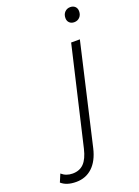

<svg xmlns="http://www.w3.org/2000/svg" viewBox="-337 -750 746 1034"><g transform="rotate(-20 35.5 -233.0)"><path d="M198 -597Q181 -597 170.5 -607Q160 -617 160 -634Q160 -655 172.5 -668Q185 -681 204 -681Q221 -681 231.5 -671Q242 -661 242 -644Q242 -623 229.5 -610Q217 -597 198 -597ZM-171 188 -152 143Q-126 166 -89 166Q-49 166 -24.5 141Q0 116 13 61L144 -500H194L61 76Q45 144 7 179.5Q-31 215 -86 215Q-141 215 -171 188Z"/></g></svg>

Font: Elaine Sans Light
Style: Italic
Weight: 300
Italic angle: -13°
Designer: Wei Huang
Foundry: Wei Huang
Version: Version 2.001;December 24, 2019;FontCreator 12.0.0.2547 64-b